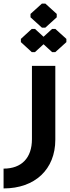

<svg xmlns="http://www.w3.org/2000/svg" viewBox="-70 -868 392 1076"><path d="M184 -713 248 -771V-790L184 -848H165L101 -790V-771L165 -713ZM240 -706H222L174 -662L126 -706H108L47 -650V-632L108 -576H126L174 -620L222 -576H240L302 -632V-650ZM109 -88C109 17 51 77 -50 77V188C126 188 240 81 240 -85V-499H109Z"/></svg>

Font: Hejaz SemiBold
Style: Regular
Weight: 600
Designer: Bandar Raffah (Arabic) and Santiago Orozco (Latin)
Foundry: Caramella and Typemade
Version: Version 1.010;hotconv 1.0.109;makeotfexe 2.5.65596